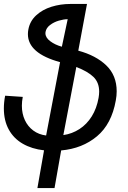

<svg xmlns="http://www.w3.org/2000/svg" viewBox="-26 -745 646 970"><path d="M196.5 14.5Q134.5 7.5 88.8 -19Q43 -45.5 18.2 -90.8Q-6.5 -136 -6.5 -197Q-6.5 -228.5 0 -261.5L89 -255.5Q84.5 -232.5 84.5 -211Q84.5 -171 99.5 -138.5Q114.5 -106 142.2 -85.5Q170 -65 207 -60.5L277.5 -431Q115 -475.5 115 -572.5Q115 -584.5 117 -594.5Q124.5 -637.5 156.2 -667Q188 -696.5 233.8 -710.8Q279.5 -725 329 -725H413.5L369.5 -489Q458.5 -465 511 -414.5Q563.5 -364 563.5 -283.5Q563.5 -261.5 559 -237.5Q538 -118.5 464 -56.5Q390 5.5 283 15L249.5 205H163ZM472 -250.5Q475 -268 475 -282Q475 -328.5 446 -356.5Q417 -384.5 359.5 -406.5L294 -62.5Q338.5 -69 375.5 -93Q412.5 -117 437.5 -157Q462.5 -197 472 -250.5ZM204 -583.5Q203.5 -581.5 203.5 -577Q203.5 -555 227.8 -536.8Q252 -518.5 286.5 -509L316 -648Q296.5 -648 271.5 -640.8Q246.5 -633.5 227 -618.8Q207.5 -604 204 -583.5Z"/></svg>

Font: JuliaMono Italic
Style: Regular
Weight: 400
Italic angle: -9°
Monospace: yes
Designer: cormullion
Foundry: corm
Version: Version 0.049; ttfautohint (v1.8.4)